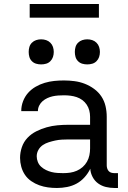

<svg xmlns="http://www.w3.org/2000/svg" viewBox="-20 -929 640 957"><path d="M264 8Q241 8 219 5Q197 2 176 -5.5Q155 -13 136 -26Q117 -39 104.5 -57.5Q92 -76 86 -98Q80 -120 80 -142Q80 -169 89 -195.5Q98 -222 117 -242Q136 -262 161 -274.5Q186 -287 212.5 -294.5Q239 -302 266.5 -304.5Q294 -307 321 -307H429V-347Q429 -363 425 -378.5Q421 -394 412 -407.5Q403 -421 390 -430.5Q377 -440 362 -445Q347 -450 331 -452Q315 -454 299 -454Q285 -454 270.5 -453Q256 -452 242.5 -449Q229 -446 216 -440Q203 -434 192.5 -425Q182 -416 175.5 -403Q169 -390 169 -376V-375H86V-377Q86 -401 95 -424.5Q104 -448 120 -466Q136 -484 157.5 -496.5Q179 -509 202.5 -516Q226 -523 250 -525.5Q274 -528 299 -528Q325 -528 351.5 -524.5Q378 -521 402.5 -511.5Q427 -502 449 -486Q471 -470 485.5 -448Q500 -426 506 -400Q512 -374 512 -347V-104Q512 -97 514.5 -89Q517 -81 522.5 -75.5Q528 -70 535.5 -68Q543 -66 551 -66H568V8H551Q529 8 508 3Q487 -2 469.5 -14.5Q452 -27 441.5 -47Q431 -67 430 -88Q419 -65 401.5 -45.5Q384 -26 362 -14Q340 -2 314.5 3Q289 8 264 8ZM295 -66Q313 -66 330 -68.5Q347 -71 363 -78Q379 -85 392 -96.5Q405 -108 413.5 -123Q422 -138 425.5 -155Q429 -172 429 -189V-234H321Q305 -234 288 -233Q271 -232 255 -228.5Q239 -225 223 -220Q207 -215 193.5 -206Q180 -197 171.5 -182Q163 -167 163 -150Q163 -136 168.5 -122Q174 -108 185 -98Q196 -88 209.5 -81.5Q223 -75 237 -71.5Q251 -68 266 -67Q281 -66 295 -66ZM415 -608Q402 -608 390 -611.5Q378 -615 369 -624Q360 -633 356.5 -645Q353 -657 353 -670Q353 -683 356.5 -695Q360 -707 369 -716Q378 -725 390 -729Q402 -733 415 -733Q428 -733 440 -729Q452 -725 461 -716Q470 -707 474 -695Q478 -683 478 -670Q478 -657 474 -645Q470 -633 461 -624Q452 -615 440 -611.5Q428 -608 415 -608ZM185 -608Q172 -608 160 -611.5Q148 -615 139 -624Q130 -633 126.5 -645Q123 -657 123 -670Q123 -683 126.5 -695Q130 -707 139 -716Q148 -725 160 -729Q172 -733 185 -733Q198 -733 210 -729Q222 -725 231 -716Q240 -707 244 -695Q248 -683 248 -670Q248 -657 244 -645Q240 -633 231 -624Q222 -615 210 -611.5Q198 -608 185 -608ZM128 -841V-909H473V-841Z"/></svg>

Font: R Plex Mono
Style: Regular
Weight: 400
Monospace: yes
Designer: Belleve Invis
Foundry: Belleve Invis
Version: Version 31.8.0